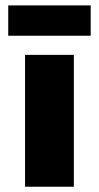

<svg xmlns="http://www.w3.org/2000/svg" viewBox="-20 -708 375 728"><path d="M11.2 -572.5V-687.5H323.8V-572.5ZM75 0V-500H260V0Z"/></svg>

Font: Now Alt Black
Style: Regular
Weight: 900
Designer: Alfredo Marco Pradil
Foundry: Alfredo Marco Pradil
Version: Version 1.002;PS 001.002;hotconv 1.0.88;makeotf.lib2.5.64775